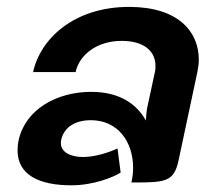

<svg xmlns="http://www.w3.org/2000/svg" viewBox="-20 -537 615 565"><path d="M409.2 -182.5C384.2 -227.5 335.8 -266.7 248.3 -266.7C146.7 -266.7 55 -215 35 -125C32.5 -114.2 31.7 -103.3 31.7 -94.2C31.7 -22.5 95 8.3 190 8.3C255.8 8.3 314.2 -15.8 335 -29.2L325.8 -100C305.8 -90.8 263.3 -75 224.2 -75C189.2 -75 159.2 -88.3 159.2 -115.8C159.2 -118.3 159.2 -121.7 160 -125C168.3 -164.2 203.3 -183.3 247.5 -183.3C326.7 -183.3 371.7 -120 371.7 -43.3C371.7 -29.2 370 -15 366.7 0H375C468.3 0 492.5 -2.5 505.8 -66.7L560.8 -325C563.3 -337.5 565 -349.2 565 -361.7C565 -444.2 504.2 -516.7 360 -516.7C195 -516.7 97.5 -420 77.5 -325H202.5C213.3 -375 264.2 -416.7 338.3 -416.7C403.3 -416.7 437.5 -386.7 437.5 -343.3C437.5 -337.5 437.5 -331.7 435.8 -325L412.5 -216.7C410.8 -206.7 410 -194.2 409.2 -182.5Z"/></svg>

Font: BoonHome
Style: Bold Oblique
Weight: 700
Italic angle: -12°
Designer: Sungsit Sawaiwan
Foundry: Sungsit Sawaiwan
Version: Version 0.2